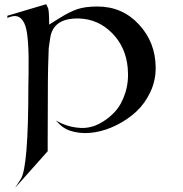

<svg xmlns="http://www.w3.org/2000/svg" viewBox="-20 -631 872 914"><path d="M214 -514 262 -544Q313 -576 350 -588Q387 -600 444 -600Q562 -600 641 -515Q720 -430 721 -311Q722 -249 696 -193.5Q670 -138 629 -100Q588 -62 536 -36Q484 -10 433 -1.5Q382 7 336.5 -2.5Q291 -12 264 -39L246 -57L274 -43Q318 -24 364 -22Q410 -20 452.5 -42Q495 -64 527 -99Q559 -134 576.5 -189Q594 -244 588 -308Q579 -407 513.5 -473.5Q448 -540 356 -543Q233 -546 219 -450L212 -402Q208 -298 208 -244Q208 -188 207.5 -102Q207 -16 207 39V89L52 263L79 221Q115 165 115 -218Q115 -237 116 -279Q119 -452 101 -507Q80 -568 30 -551L15 -546V-556L200 -611L208 -594Q214 -584 214 -514Z"/></svg>

Font: Roman Uncial Modern
Style: Medium
Weight: 500
Version: Version 001.000